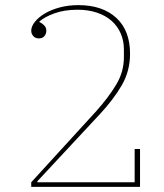

<svg xmlns="http://www.w3.org/2000/svg" viewBox="-20 -730 640 750"><path d="M102 -18 357 -297Q405 -351 434.5 -400.5Q464 -450 464 -506V-537Q464 -571 451.5 -599.5Q439 -628 416 -648.5Q393 -669 359 -680.5Q325 -692 283 -692Q232 -692 193 -678Q154 -664 134 -646V-644Q145 -639 153 -630.5Q161 -622 161 -610Q161 -598 153.5 -589Q146 -580 132 -580Q118 -580 110 -589Q102 -598 102 -610Q102 -627 116.5 -645Q131 -663 155.5 -677.5Q180 -692 213.5 -701Q247 -710 286 -710Q380 -710 434 -660.5Q488 -611 488 -520Q488 -453 456 -397.5Q424 -342 370 -284L126 -22V-18H506V-148H527V0H102Z"/></svg>

Font: IBM Plex Serif Thin
Style: Regular
Weight: 100
Designer: Mike Abbink, Paul van der Laan, Pieter van Rosmalen
Foundry: Bold Monday
Version: Version 3.001